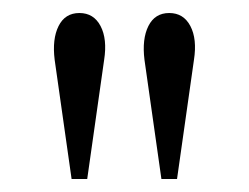

<svg xmlns="http://www.w3.org/2000/svg" viewBox="-20 -744 382 295"><path d="M90 -469 64 -652Q60 -684 70 -704Q80 -724 102 -724Q124 -724 134.5 -704Q145 -684 140 -652L114 -469ZM228 -469 202 -652Q198 -684 208 -704Q218 -724 240 -724Q262 -724 272.5 -704Q283 -684 278 -652L252 -469Z"/></svg>

Font: Baskervville SC
Style: Regular
Weight: 400
Designer: Alexis Faudot, Rémi Forte, Morgane Pierson, Rafael Ribas, Tanguy Vanlaeys, Rosalie Wagner, Thomas Huot-Marchand
Foundry: ANRT
Version: Version 1.100